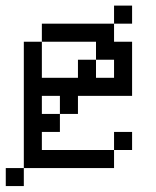

<svg xmlns="http://www.w3.org/2000/svg" viewBox="-20 -582 540 665"><path d="M437.5 -62.5V-125H375V-62.5H125V-125H187.5V-187.5H125V-250H187.5V-187.5H250V-250H437.5V-437.5H375V-500H125V-437.5H62.5V0H0V62.5H62.5V0H375V-62.5ZM437.5 -500V-562.5H375V-500ZM125 -312.5Q125 -312.5 125 -437.5H312.5V-375H250V-312.5ZM312.5 -312.5V-375H375V-312.5Z"/></svg>

Font: UnifontExMono
Style: Regular
Weight: 500
Version: Version 15.0.06